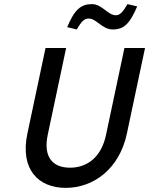

<svg xmlns="http://www.w3.org/2000/svg" viewBox="-20 -903 724 932"><path d="M201 -670 113 -255C76 -80 167 9 299 9C431 9 559 -80 596 -255L684 -670H584L495 -250C473 -142 405 -89 320 -89C234 -89 189 -142 212 -250L301 -670ZM306 -771 353 -760C376 -801 390 -813 411 -813C448 -813 476 -760 527 -760C582 -760 610 -788 646 -872L599 -883C575 -842 561 -829 542 -829C503 -829 476 -883 426 -883C373 -883 342 -857 306 -771Z"/></svg>

Font: LT Wave Mono Medium
Style: Italic
Weight: 500
Designer: Daniel Lyons
Version: Version 2.5 (Glyphs App)